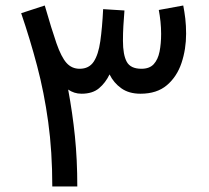

<svg xmlns="http://www.w3.org/2000/svg" viewBox="-20 -671 751 691"><path d="M427.9 -633.3 351.2 -638.1Q347.9 -571.2 341 -522.9Q334.2 -474.7 317.3 -449.1Q300.4 -423.5 266.6 -423.5Q238.2 -423.5 219.3 -444.6Q200.5 -465.7 183.1 -515.6Q165.8 -565.4 141.1 -651.2L56.2 -623.5Q88.2 -529.8 113.5 -434.1Q138.9 -338.3 153.5 -232Q168.2 -125.7 168.2 0H258.2Q258.2 -96.8 249.6 -180.7Q241 -264.5 225.3 -348.7Q236 -341.4 247.7 -337.6Q259.5 -333.7 273.6 -333.7Q313 -333.7 336.3 -353.3Q359.6 -372.8 374.3 -403.2Q389 -373 416.4 -353.4Q443.8 -333.7 485.6 -333.7Q544.7 -333.7 580.8 -364.5Q616.8 -395.2 633.3 -444.5Q649.8 -493.9 649.8 -549.7Q649.8 -578.6 646.9 -603.8Q643.9 -629 639.5 -651.2L551.5 -635.1Q555.2 -615.8 557.6 -593.1Q559.9 -570.4 559.9 -549.1Q559.9 -514.2 554.3 -485.6Q548.6 -457 533.4 -440.2Q518.2 -423.5 489 -423.5Q449.9 -423.5 436.2 -448.6Q422.5 -473.7 422.5 -524.2Q422.5 -551.3 424 -577.4Q425.5 -603.6 427.9 -633.3Z"/></svg>

Font: Estedad-VF-FD Black
Style: Regular
Weight: 900
Designer: Amin Abedi
Version: Version 4.000